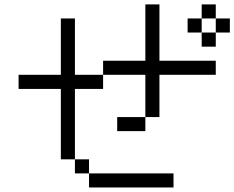

<svg xmlns="http://www.w3.org/2000/svg" viewBox="-20 -832 1040 852"><path d="M750 0V-62.5H375V0ZM937.5 -500V-562.5H687.5Q687.5 -562.5 687.5 -812.5H625Q625 -812.5 625 -562.5H437.5V-500H312.5Q312.5 -500 312.5 -750H250Q250 -750 250 -500H62.5V-437.5H250V-125H312.5V-62.5H375V-125H312.5V-437.5H437.5V-500H625V-312.5H500V-250H625V-312.5H687.5V-500ZM1000 -687.5V-750H937.5V-687.5H875V-625H937.5V-687.5ZM875 -687.5V-750H812.5V-687.5ZM875 -750H937.5V-812.5H875Z"/></svg>

Font: CalcUnifontExMono
Style: Regular
Weight: 500
Version: Version 15.0.06